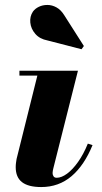

<svg xmlns="http://www.w3.org/2000/svg" viewBox="-20 -746 411 776"><path d="M146.5 10Q94.5 10 69 -9.8Q43.5 -29.5 43.5 -70.5Q43.5 -80 44.8 -88.8Q46 -97.5 47 -103.5L131 -440.5H58.5V-460H295L195.5 -65.5Q194.5 -61.5 193.5 -56Q192.5 -50.5 192.5 -46.5Q192.5 -39 196.5 -33.2Q200.5 -27.5 209 -27.5Q228.5 -27.5 251 -44Q273.5 -60.5 295.5 -91.5Q317.5 -122.5 335 -165.5L354 -159.5Q320.5 -77.5 269 -33.8Q217.5 10 146.5 10ZM309.5 -547 172 -582.5Q140.5 -588.5 122.8 -609Q105 -629.5 102.5 -654.5Q100 -679.5 113 -699Q121.5 -711 137 -718.5Q152.5 -726 171.5 -726Q190.5 -726 208.5 -716Q226.5 -706 240 -684L319 -560Z"/></svg>

Font: Bodoni Moda ExtraBold
Style: Italic
Weight: 800
Italic angle: -13°
Version: Version 2.005